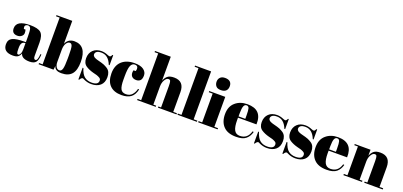

<svg xmlns="http://www.w3.org/2000/svg" viewBox="20 -1748 5779 2756"><g transform="rotate(20 2909.5 -370.0)"><path d="M250 -235C172 -235 114 -226 77 -209C39 -191 20 -158 20 -111C20 -111 20 -111 20 -111C20 -30 69 10 168 10C168 10 168 10 168 10C201 10 227 4 244 -8C261 -20 274 -39 283 -64C283 -64 283 -64 283 -64C295 -15 341 10 421 10C421 10 421 10 421 10C465 10 497 -1 516 -23C535 -45 546 -85 549 -144C549 -144 534 -145 534 -145C534 -145 534 -145 534 -145C530 -76 517 -42 494 -42C494 -42 494 -42 494 -42C475 -42 465 -59 465 -94C465 -94 465 -297 465 -297C465 -297 465 -297 465 -297C465 -369 450 -419 420 -446C389 -473 334 -486 255 -486C255 -486 255 -486 255 -486C116 -486 46 -445 46 -363C46 -363 46 -363 46 -363C46 -308 75 -280 132 -280C132 -280 132 -280 132 -280C157 -280 178 -287 195 -302C212 -316 220 -333 220 -353C220 -372 217 -389 212 -403C212 -403 187 -403 187 -403C187 -403 187 -403 187 -403C183 -414 181 -426 181 -437C181 -448 186 -456 196 -463C205 -469 216 -472 228 -472C228 -472 228 -472 228 -472C248 -472 262 -461 269 -440C276 -418 279 -375 279 -312C279 -312 279 -235 279 -235C279 -235 250 -235 250 -235C250 -235 250 -235 250 -235ZM210 -112C210 -112 210 -128 210 -128C210 -128 210 -128 210 -128C210 -189 231 -219 272 -219C272 -219 279 -219 279 -219C279 -219 279 -126 279 -126C279 -126 279 -126 279 -126C279 -96 275 -73 266 -56C257 -39 247 -30 237 -30C226 -30 219 -35 216 -45C212 -55 210 -77 210 -112Z M924 -269C924 -269 924 -217 924 -217C924 -217 924 -217 924 -217C924 -144 920 -92 912 -63C904 -34 889 -19 868 -19C846 -19 829 -29 818 -49C806 -69 800 -93 800 -122C800 -122 800 -308 800 -308C800 -308 800 -308 800 -308C800 -350 808 -383 823 -407C838 -431 856 -443 875 -443C894 -443 907 -431 914 -408C921 -384 924 -338 924 -269ZM559 -750C559 -750 559 -732 559 -732C559 -732 614 -732 614 -732C614 -732 614 -18 614 -18C614 -18 559 -18 559 -18C559 -18 559 0 559 0C559 0 787 0 787 0C787 0 794 -59 794 -59C794 -59 794 -59 794 -59C801 -34 813 -17 832 -6C850 5 876 10 911 10C911 10 911 10 911 10C980 10 1031 -10 1066 -50C1100 -90 1117 -152 1117 -237C1117 -237 1117 -237 1117 -237C1117 -403 1055 -486 930 -486C930 -486 930 -486 930 -486C869 -486 825 -457 800 -400C800 -400 800 -750 800 -750C800 -750 559 -750 559 -750Z M1182 10C1182 10 1182 10 1182 10C1196 -15 1210 -27 1225 -27C1225 -27 1225 -27 1225 -27C1230 -27 1236 -24 1244 -19C1244 -19 1244 -19 1244 -19C1283 0 1323 10 1364 10C1364 10 1364 10 1364 10C1422 10 1468 -5 1501 -34C1534 -63 1551 -105 1551 -162C1551 -218 1533 -259 1496 -284C1496 -284 1496 -284 1496 -284C1478 -296 1459 -306 1439 -315C1419 -323 1386 -333 1341 -344C1341 -344 1341 -344 1341 -344C1337 -345 1331 -346 1323 -349C1314 -352 1308 -354 1304 -356C1300 -357 1295 -360 1289 -363C1283 -366 1279 -368 1276 -371C1273 -374 1270 -378 1265 -384C1260 -389 1258 -397 1258 -407C1258 -407 1258 -407 1258 -407C1258 -424 1266 -438 1281 -449C1296 -460 1320 -465 1351 -465C1351 -465 1351 -465 1351 -465C1422 -465 1475 -422 1509 -335C1509 -335 1521 -335 1521 -335C1521 -335 1521 -488 1521 -488C1521 -488 1510 -488 1510 -488C1510 -488 1510 -488 1510 -488C1503 -475 1498 -467 1493 -462C1488 -457 1483 -455 1476 -455C1469 -455 1460 -458 1447 -463C1447 -463 1447 -463 1447 -463C1412 -478 1379 -486 1346 -486C1346 -486 1346 -486 1346 -486C1293 -486 1250 -471 1218 -440C1186 -409 1170 -367 1170 -315C1170 -263 1188 -225 1225 -201C1225 -201 1225 -201 1225 -201C1256 -181 1294 -165 1339 -153C1339 -153 1339 -153 1339 -153C1380 -145 1413 -134 1439 -119C1439 -119 1439 -119 1439 -119C1456 -110 1464 -96 1464 -77C1464 -77 1464 -77 1464 -77C1464 -34 1430 -12 1362 -12C1362 -12 1362 -12 1362 -12C1318 -12 1281 -24 1252 -47C1223 -70 1199 -111 1182 -169C1182 -169 1170 -169 1170 -169C1170 -169 1170 10 1170 10C1170 10 1182 10 1182 10Z M1861 -468C1893 -468 1909 -452 1909 -420C1909 -420 1909 -420 1909 -420C1909 -409 1907 -397 1902 -384C1902 -384 1869 -384 1869 -384C1869 -384 1869 -384 1869 -384C1866 -372 1864 -360 1864 -348C1864 -348 1864 -348 1864 -348C1864 -321 1872 -300 1888 -286C1904 -272 1925 -265 1952 -265C1978 -265 1999 -273 2014 -289C2029 -305 2036 -330 2036 -365C2036 -400 2020 -429 1989 -452C1958 -475 1912 -486 1853 -486C1853 -486 1853 -486 1853 -486C1769 -486 1704 -464 1657 -421C1610 -378 1586 -316 1586 -236C1586 -155 1607 -94 1648 -53C1689 -11 1749 10 1826 10C1826 10 1826 10 1826 10C1887 10 1934 -3 1969 -29C1969 -29 1969 -29 1969 -29C2003 -54 2026 -96 2039 -153C2039 -153 2021 -155 2021 -155C2021 -155 2021 -155 2021 -155C2014 -121 1999 -91 1976 -64C1953 -37 1921 -24 1882 -24C1843 -24 1816 -38 1801 -67C1786 -96 1779 -143 1779 -209C1779 -209 1779 -261 1779 -261C1779 -261 1779 -261 1779 -261C1779 -335 1785 -388 1798 -420C1811 -452 1832 -468 1861 -468C1861 -468 1861 -468 1861 -468Z M2064 -732C2064 -732 2119 -732 2119 -732C2119 -732 2119 -18 2119 -18C2119 -18 2064 -18 2064 -18C2064 -18 2064 0 2064 0C2064 0 2348 0 2348 0C2348 0 2348 -18 2348 -18C2348 -18 2305 -18 2305 -18C2305 -18 2305 -294 2305 -294C2305 -294 2305 -294 2305 -294C2305 -334 2313 -368 2330 -396C2346 -424 2365 -438 2386 -438C2386 -438 2386 -438 2386 -438C2400 -438 2410 -432 2415 -421C2420 -409 2423 -383 2423 -343C2423 -343 2423 -18 2423 -18C2423 -18 2382 -18 2382 -18C2382 -18 2382 0 2382 0C2382 0 2665 0 2665 0C2665 0 2665 -18 2665 -18C2665 -18 2609 -18 2609 -18C2609 -18 2609 -319 2609 -319C2609 -319 2609 -319 2609 -319C2609 -430 2557 -486 2454 -486C2454 -486 2454 -486 2454 -486C2409 -486 2376 -477 2354 -458C2332 -439 2316 -415 2305 -384C2305 -384 2305 -750 2305 -750C2305 -750 2064 -750 2064 -750C2064 -750 2064 -732 2064 -732Z M2676 -732C2676 -732 2735 -732 2735 -732C2735 -732 2735 -18 2735 -18C2735 -18 2680 -18 2680 -18C2680 -18 2680 0 2680 0C2680 0 2977 0 2977 0C2977 0 2977 -18 2977 -18C2977 -18 2921 -18 2921 -18C2921 -18 2921 -750 2921 -750C2921 -750 2676 -750 2676 -750C2676 -750 2676 -732 2676 -732Z M3143 -545C3178 -545 3204 -554 3221 -571C3238 -588 3246 -612 3246 -641C3246 -670 3237 -692 3220 -708C3203 -723 3177 -731 3144 -731C3111 -731 3086 -722 3070 -705C3053 -688 3045 -666 3045 -639C3045 -612 3053 -590 3068 -572C3083 -554 3108 -545 3143 -545ZM2992 -458C2992 -458 3051 -458 3051 -458C3051 -458 3051 -18 3051 -18C3051 -18 2996 -18 2996 -18C2996 -18 2996 0 2996 0C2996 0 3293 0 3293 0C3293 0 3293 -18 3293 -18C3293 -18 3237 -18 3237 -18C3237 -18 3237 -476 3237 -476C3237 -476 2992 -476 2992 -476C2992 -476 2992 -458 2992 -458Z M3576 10C3576 10 3576 10 3576 10C3642 10 3692 -3 3725 -30C3758 -57 3780 -94 3793 -142C3793 -142 3775 -145 3775 -145C3775 -145 3775 -145 3775 -145C3751 -62 3700 -21 3623 -21C3623 -21 3623 -21 3623 -21C3582 -21 3553 -38 3536 -71C3519 -104 3511 -154 3511 -219C3511 -219 3511 -258 3511 -258C3511 -258 3793 -258 3793 -258C3793 -258 3793 -258 3793 -258C3799 -410 3726 -486 3575 -486C3575 -486 3575 -486 3575 -486C3500 -486 3439 -465 3391 -423C3342 -381 3318 -321 3318 -242C3318 -163 3340 -101 3383 -57C3426 -12 3490 10 3576 10ZM3512 -327C3512 -327 3512 -327 3512 -327C3512 -378 3517 -415 3526 -436C3535 -457 3549 -467 3568 -467C3587 -467 3599 -457 3606 -438C3612 -418 3615 -381 3615 -327C3615 -327 3615 -278 3615 -278C3615 -278 3512 -278 3512 -278C3512 -278 3512 -327 3512 -327Z M3864 10C3864 10 3864 10 3864 10C3878 -15 3892 -27 3907 -27C3907 -27 3907 -27 3907 -27C3912 -27 3918 -24 3926 -19C3926 -19 3926 -19 3926 -19C3965 0 4005 10 4046 10C4046 10 4046 10 4046 10C4104 10 4150 -5 4183 -34C4216 -63 4233 -105 4233 -162C4233 -218 4215 -259 4178 -284C4178 -284 4178 -284 4178 -284C4160 -296 4141 -306 4121 -315C4101 -323 4068 -333 4023 -344C4023 -344 4023 -344 4023 -344C4019 -345 4013 -346 4005 -349C3996 -352 3990 -354 3986 -356C3982 -357 3977 -360 3971 -363C3965 -366 3961 -368 3958 -371C3955 -374 3952 -378 3947 -384C3942 -389 3940 -397 3940 -407C3940 -407 3940 -407 3940 -407C3940 -424 3948 -438 3963 -449C3978 -460 4002 -465 4033 -465C4033 -465 4033 -465 4033 -465C4104 -465 4157 -422 4191 -335C4191 -335 4203 -335 4203 -335C4203 -335 4203 -488 4203 -488C4203 -488 4192 -488 4192 -488C4192 -488 4192 -488 4192 -488C4185 -475 4180 -467 4175 -462C4170 -457 4165 -455 4158 -455C4151 -455 4142 -458 4129 -463C4129 -463 4129 -463 4129 -463C4094 -478 4061 -486 4028 -486C4028 -486 4028 -486 4028 -486C3975 -486 3932 -471 3900 -440C3868 -409 3852 -367 3852 -315C3852 -263 3870 -225 3907 -201C3907 -201 3907 -201 3907 -201C3938 -181 3976 -165 4021 -153C4021 -153 4021 -153 4021 -153C4062 -145 4095 -134 4121 -119C4121 -119 4121 -119 4121 -119C4138 -110 4146 -96 4146 -77C4146 -77 4146 -77 4146 -77C4146 -34 4112 -12 4044 -12C4044 -12 4044 -12 4044 -12C4000 -12 3963 -24 3934 -47C3905 -70 3881 -111 3864 -169C3864 -169 3852 -169 3852 -169C3852 -169 3852 10 3852 10C3852 10 3864 10 3864 10Z M4298 10C4298 10 4298 10 4298 10C4312 -15 4326 -27 4341 -27C4341 -27 4341 -27 4341 -27C4346 -27 4352 -24 4360 -19C4360 -19 4360 -19 4360 -19C4399 0 4439 10 4480 10C4480 10 4480 10 4480 10C4538 10 4584 -5 4617 -34C4650 -63 4667 -105 4667 -162C4667 -218 4649 -259 4612 -284C4612 -284 4612 -284 4612 -284C4594 -296 4575 -306 4555 -315C4535 -323 4502 -333 4457 -344C4457 -344 4457 -344 4457 -344C4453 -345 4447 -346 4439 -349C4430 -352 4424 -354 4420 -356C4416 -357 4411 -360 4405 -363C4399 -366 4395 -368 4392 -371C4389 -374 4386 -378 4381 -384C4376 -389 4374 -397 4374 -407C4374 -407 4374 -407 4374 -407C4374 -424 4382 -438 4397 -449C4412 -460 4436 -465 4467 -465C4467 -465 4467 -465 4467 -465C4538 -465 4591 -422 4625 -335C4625 -335 4637 -335 4637 -335C4637 -335 4637 -488 4637 -488C4637 -488 4626 -488 4626 -488C4626 -488 4626 -488 4626 -488C4619 -475 4614 -467 4609 -462C4604 -457 4599 -455 4592 -455C4585 -455 4576 -458 4563 -463C4563 -463 4563 -463 4563 -463C4528 -478 4495 -486 4462 -486C4462 -486 4462 -486 4462 -486C4409 -486 4366 -471 4334 -440C4302 -409 4286 -367 4286 -315C4286 -263 4304 -225 4341 -201C4341 -201 4341 -201 4341 -201C4372 -181 4410 -165 4455 -153C4455 -153 4455 -153 4455 -153C4496 -145 4529 -134 4555 -119C4555 -119 4555 -119 4555 -119C4572 -110 4580 -96 4580 -77C4580 -77 4580 -77 4580 -77C4580 -34 4546 -12 4478 -12C4478 -12 4478 -12 4478 -12C4434 -12 4397 -24 4368 -47C4339 -70 4315 -111 4298 -169C4298 -169 4286 -169 4286 -169C4286 -169 4286 10 4286 10C4286 10 4298 10 4298 10Z M4960 10C4960 10 4960 10 4960 10C5026 10 5076 -3 5109 -30C5142 -57 5164 -94 5177 -142C5177 -142 5159 -145 5159 -145C5159 -145 5159 -145 5159 -145C5135 -62 5084 -21 5007 -21C5007 -21 5007 -21 5007 -21C4966 -21 4937 -38 4920 -71C4903 -104 4895 -154 4895 -219C4895 -219 4895 -258 4895 -258C4895 -258 5177 -258 5177 -258C5177 -258 5177 -258 5177 -258C5183 -410 5110 -486 4959 -486C4959 -486 4959 -486 4959 -486C4884 -486 4823 -465 4775 -423C4726 -381 4702 -321 4702 -242C4702 -163 4724 -101 4767 -57C4810 -12 4874 10 4960 10ZM4896 -327C4896 -327 4896 -327 4896 -327C4896 -378 4901 -415 4910 -436C4919 -457 4933 -467 4952 -467C4971 -467 4983 -457 4990 -438C4996 -418 4999 -381 4999 -327C4999 -327 4999 -278 4999 -278C4999 -278 4896 -278 4896 -278C4896 -278 4896 -327 4896 -327Z M5215 -458C5215 -458 5270 -458 5270 -458C5270 -458 5270 -18 5270 -18C5270 -18 5215 -18 5215 -18C5215 -18 5215 0 5215 0C5215 0 5499 0 5499 0C5499 0 5499 -18 5499 -18C5499 -18 5456 -18 5456 -18C5456 -18 5456 -294 5456 -294C5456 -294 5456 -294 5456 -294C5456 -334 5464 -368 5481 -396C5497 -424 5516 -438 5537 -438C5537 -438 5537 -438 5537 -438C5551 -438 5561 -432 5566 -421C5571 -409 5574 -383 5574 -343C5574 -343 5574 -18 5574 -18C5574 -18 5533 -18 5533 -18C5533 -18 5533 0 5533 0C5533 0 5816 0 5816 0C5816 0 5816 -18 5816 -18C5816 -18 5760 -18 5760 -18C5760 -18 5760 -319 5760 -319C5760 -319 5760 -319 5760 -319C5760 -430 5708 -486 5605 -486C5605 -486 5605 -486 5605 -486C5560 -486 5527 -477 5505 -458C5483 -439 5467 -415 5456 -384C5456 -384 5456 -476 5456 -476C5456 -476 5215 -476 5215 -476C5215 -476 5215 -458 5215 -458Z"/></g></svg>

Font: Abril Fatface Utterance
Style: Regular
Weight: 500
Designer: Veronika Burian, Jos Scaglione
Foundry: TypeTogether
Version: ""